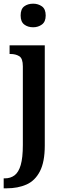

<svg xmlns="http://www.w3.org/2000/svg" viewBox="-32 -782 345 1042"><path d="M148 -634Q119 -634 99.5 -649Q80 -664 80 -698Q80 -733 99.5 -747.5Q119 -762 148 -762Q175 -762 195.5 -747.5Q216 -733 216 -698Q216 -664 195.5 -649Q175 -634 148 -634ZM-12 240V186H-6Q25 186 47 169.5Q69 153 80.5 113.5Q92 74 92 5V-422Q92 -465 72.5 -477Q53 -489 25 -489H20V-536H211V8Q211 97 184.5 148Q158 199 111.5 219.5Q65 240 4 240Z"/></svg>

Font: Noto Serif Khmer Condensed SemiBold
Style: Regular
Weight: 600
Width: 3
Designer: Danh Hong and the Monotype Design Team
Foundry: Monotype Imaging Inc.
Version: Version 2.004; ttfautohint (v1.8.4.7-5d5b)